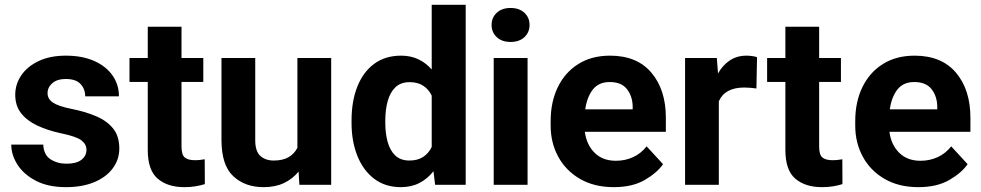

<svg xmlns="http://www.w3.org/2000/svg" viewBox="-20 -770 4089 800"><path d="M340.3 -146Q340.3 -168.9 319.1 -185.3Q297.9 -201.7 231 -215.3Q177.2 -227.1 134.8 -247.1Q92.3 -267.1 67.9 -298.3Q43.5 -329.6 43.5 -375Q43.5 -418.9 68.6 -456.1Q93.8 -493.2 141.1 -515.6Q188.5 -538.1 254.4 -538.1Q322.8 -538.1 372.3 -516.1Q421.9 -494.1 448.7 -455.8Q475.6 -417.5 475.6 -368.7H335Q335 -399.4 315.4 -420.2Q295.9 -440.9 253.9 -440.9Q218.3 -440.9 198.2 -423.6Q178.2 -406.2 178.2 -381.8Q178.2 -357.9 200.2 -342.8Q222.2 -327.6 277.3 -316.4Q334.5 -305.2 379.6 -286.1Q424.8 -267.1 450.9 -235.1Q477.1 -203.1 477.1 -151.4Q477.1 -105 449.7 -68.4Q422.4 -31.7 372.6 -11Q322.8 9.8 254.9 9.8Q180.7 9.8 129.9 -16.6Q79.1 -43 53 -83.7Q26.9 -124.5 26.9 -167.5H160.2Q162.1 -124.5 190.7 -106.2Q219.2 -87.9 257.8 -87.9Q298.3 -87.9 319.3 -104.2Q340.3 -120.6 340.3 -146Z M827.1 -528.3V-428.7H736.3V-159.2Q736.3 -125 750 -113.8Q763.7 -102.5 791.5 -102.5Q804.7 -102.5 814.9 -103.8Q825.2 -105 833 -106.4L833.5 -2.9Q815.4 2.9 794.4 6.3Q773.4 9.8 748 9.8Q678.2 9.8 637 -25.6Q595.7 -61 595.7 -145V-428.7H519.5V-528.3H595.7V-658.7H736.3V-528.3Z M1227.5 0 1224.1 -55.2Q1199.2 -24.4 1163.1 -7.3Q1127 9.8 1078.6 9.8Q1000.5 9.8 951.7 -36.1Q902.8 -82 902.8 -187V-528.3H1043.5V-186Q1043.5 -139.2 1064.9 -120.1Q1086.4 -101.1 1120.1 -101.1Q1159.2 -101.1 1183.1 -115.5Q1207 -129.9 1219.2 -154.3V-528.3H1359.9V0Z M1444.8 -257.8V-268.1Q1444.8 -348.6 1469 -409.4Q1493.2 -470.2 1539.3 -504.2Q1585.4 -538.1 1651.4 -538.1Q1691.9 -538.1 1723.4 -522.9Q1754.9 -507.8 1778.8 -480.5V-750H1920.4V0H1793L1786.1 -56.6Q1761.7 -25.4 1728 -7.8Q1694.3 9.8 1650.4 9.8Q1585 9.8 1539.1 -25.1Q1493.2 -60.1 1469 -120.6Q1444.8 -181.2 1444.8 -257.8ZM1585.4 -268.1V-257.8Q1585.4 -214.4 1595.2 -178.7Q1605 -143.1 1627 -122.1Q1648.9 -101.1 1686 -101.1Q1720.2 -101.1 1743.2 -116.2Q1766.1 -131.3 1778.8 -157.7V-371.6Q1766.1 -397.9 1743.4 -412.8Q1720.7 -427.7 1687 -427.7Q1649.9 -427.7 1627.7 -406.5Q1605.5 -385.3 1595.5 -349.1Q1585.4 -313 1585.4 -268.1Z M2028.3 -666Q2028.3 -696.8 2049.8 -716.8Q2071.3 -736.8 2107.4 -736.8Q2143.6 -736.8 2165 -716.8Q2186.5 -696.8 2186.5 -666Q2186.5 -635.3 2165 -615.2Q2143.6 -595.2 2107.4 -595.2Q2071.3 -595.2 2049.8 -615.2Q2028.3 -635.3 2028.3 -666ZM2178.2 -528.3V0H2037.1V-528.3Z M2537.6 9.8Q2455.6 9.8 2396.5 -24.7Q2337.4 -59.1 2305.9 -117.2Q2274.4 -175.3 2274.4 -246.1V-265.6Q2274.4 -345.7 2304.4 -407.2Q2334.5 -468.8 2389.9 -503.4Q2445.3 -538.1 2522 -538.1Q2634.3 -538.1 2694.3 -467Q2754.4 -396 2754.4 -279.3V-220.7H2417Q2423.8 -167 2457.5 -133.5Q2491.2 -100.1 2546.4 -100.1Q2584.5 -100.1 2617.4 -115Q2650.4 -129.9 2674.3 -160.2L2742.7 -85.9Q2717.8 -49.8 2666.3 -20Q2614.7 9.8 2537.6 9.8ZM2520.5 -428.2Q2474.6 -428.2 2450.2 -397Q2425.8 -365.7 2418.5 -314.5H2616.2V-325.2Q2615.7 -368.7 2592.5 -398.4Q2569.3 -428.2 2520.5 -428.2Z M3134.3 -531.7 3131.8 -401.4Q3121.6 -402.8 3107.2 -404.1Q3092.8 -405.3 3081.1 -405.3Q3000.5 -405.3 2975.1 -348.1V0H2834.5V-528.3H2966.8L2971.7 -463.9Q2991.2 -498.5 3021 -518.3Q3050.8 -538.1 3090.3 -538.1Q3101.6 -538.1 3114 -536.4Q3126.5 -534.7 3134.3 -531.7Z M3483.9 -528.3V-428.7H3393.1V-159.2Q3393.1 -125 3406.7 -113.8Q3420.4 -102.5 3448.2 -102.5Q3461.4 -102.5 3471.7 -103.8Q3481.9 -105 3489.7 -106.4L3490.2 -2.9Q3472.2 2.9 3451.2 6.3Q3430.2 9.8 3404.8 9.8Q3335 9.8 3293.7 -25.6Q3252.4 -61 3252.4 -145V-428.7H3176.3V-528.3H3252.4V-658.7H3393.1V-528.3Z M3806.6 9.8Q3724.6 9.8 3665.5 -24.7Q3606.4 -59.1 3575 -117.2Q3543.5 -175.3 3543.5 -246.1V-265.6Q3543.5 -345.7 3573.5 -407.2Q3603.5 -468.8 3658.9 -503.4Q3714.4 -538.1 3791 -538.1Q3903.3 -538.1 3963.4 -467Q4023.4 -396 4023.4 -279.3V-220.7H3686Q3692.9 -167 3726.6 -133.5Q3760.3 -100.1 3815.4 -100.1Q3853.5 -100.1 3886.5 -115Q3919.4 -129.9 3943.4 -160.2L4011.7 -85.9Q3986.8 -49.8 3935.3 -20Q3883.8 9.8 3806.6 9.8ZM3789.6 -428.2Q3743.7 -428.2 3719.2 -397Q3694.8 -365.7 3687.5 -314.5H3885.3V-325.2Q3884.8 -368.7 3861.6 -398.4Q3838.4 -428.2 3789.6 -428.2Z"/></svg>

Font: Vazirmatn UI FD
Style: Bold
Weight: 700
Designer: Saber Rastikerdar
Foundry: Saber Rastikerdar
Version: Version 33.003